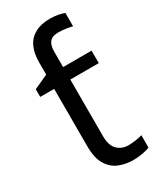

<svg xmlns="http://www.w3.org/2000/svg" viewBox="-197 -831 755 906"><g transform="rotate(-30 180.5 -377.5)"><path d="M240 -765Q263 -765 283.5 -761Q304 -757 317 -752V-679Q308 -682 285.5 -685.5Q263 -689 240 -689Q209 -689 194.5 -672Q180 -655 180 -621V-536H335V-468H180V-158Q180 -109 203.5 -85.5Q227 -62 264 -62Q284 -62 305 -65.5Q326 -69 339 -73V-6Q325 1 299 5.5Q273 10 249 10Q207 10 171.5 -4.5Q136 -19 114 -55Q92 -91 92 -156V-468H16V-510L93 -545V-611Q93 -661 109 -695Q125 -729 158 -747Q191 -765 240 -765Z"/></g></svg>

Font: hexlsinhala05
Style: Book
Weight: 400
Designer: Jelle Bosma - Monotype Design Team
Foundry: Monotype Imaging Inc.
Version: Version 2.003